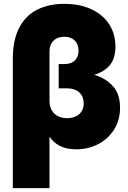

<svg xmlns="http://www.w3.org/2000/svg" viewBox="-20 -757 653 981"><path d="M45.4 204.1V-454.6Q45.4 -553.2 78.4 -615.7Q111.3 -678.2 170.4 -707.8Q229.5 -737.3 308.1 -737.3Q388.7 -737.3 447.3 -709.7Q505.9 -682.1 537.8 -633.1Q569.8 -584 569.8 -519Q569.8 -463.9 545.7 -430.2Q521.5 -396.5 474.4 -378.9Q427.2 -361.3 358.9 -353V-397Q426.3 -389.2 479.2 -368.9Q532.2 -348.6 562.7 -309.8Q593.3 -271 593.3 -207Q593.3 -142.6 562.7 -94.7Q532.2 -46.9 481.4 -20.5Q430.7 5.9 369.6 5.9Q319.8 5.9 285.9 -11.5Q252 -28.8 232.7 -59.3Q213.4 -89.8 206.1 -128.9H232.9V204.1ZM322.3 -153.3Q348.6 -153.3 367.9 -162.6Q387.2 -171.9 397.5 -189Q407.7 -206.1 407.7 -229.5Q407.7 -264.2 384.8 -284.9Q361.8 -305.7 322.3 -305.7H279.8V-429.7H309.1Q331.5 -429.7 347.7 -437.7Q363.8 -445.8 372.6 -461.4Q381.3 -477.1 381.3 -498Q381.3 -530.8 361.8 -550Q342.3 -569.3 309.1 -569.3Q273.9 -569.3 253.4 -549.1Q232.9 -528.8 232.9 -494.1V-241.2Q232.9 -214.4 243.9 -194.6Q254.9 -174.8 274.9 -164.1Q294.9 -153.3 322.3 -153.3Z"/></svg>

Font: Inter 24pt Black
Style: Regular
Weight: 900
Designer: Rasmus Andersson
Foundry: rsms
Version: Version 4.001;git-66647c0bb